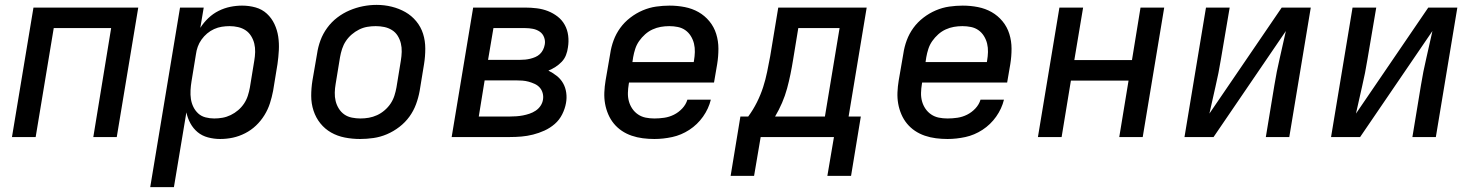

<svg xmlns="http://www.w3.org/2000/svg" viewBox="-20 -561 6040 786"><path d="M29 0 117 -530H546L458 0H362L435 -446H200L126 0Z M595 205 717 -530H814L800 -447Q814 -469 833 -487Q852 -505 875 -516.5Q898 -528 922.5 -533Q947 -538 971 -538Q1000 -538 1026.5 -530.5Q1053 -523 1072.5 -505Q1092 -487 1103.5 -462.5Q1115 -438 1119 -411Q1123 -384 1121.5 -355.5Q1120 -327 1116 -299L1098 -189Q1093 -163 1085 -138Q1077 -113 1062.5 -89.5Q1048 -66 1028 -47Q1008 -28 983.5 -15.5Q959 -3 933.5 2.5Q908 8 881 8Q856 8 831.5 1.5Q807 -5 789 -20Q771 -35 759.5 -56Q748 -77 743 -101L692 205ZM857 -76Q874 -76 891 -79Q908 -82 924.5 -90Q941 -98 955 -110Q969 -122 979 -137Q989 -152 994.5 -169Q1000 -186 1003 -203L1021 -313Q1024 -330 1024.5 -348Q1025 -366 1021 -382.5Q1017 -399 1008 -413.5Q999 -428 985.5 -437Q972 -446 955 -450Q938 -454 920 -454Q904 -454 888 -451.5Q872 -449 856.5 -442Q841 -435 828 -424Q815 -413 805 -399Q795 -385 789.5 -369.5Q784 -354 782 -338L764 -228Q761 -210 760 -191.5Q759 -173 761.5 -156Q764 -139 771.5 -123.5Q779 -108 791.5 -96.5Q804 -85 821.5 -80.5Q839 -76 857 -76Z M1454 8Q1422 8 1391.5 2Q1361 -4 1335.5 -18.5Q1310 -33 1291.5 -56Q1273 -79 1263.5 -108Q1254 -137 1254 -168.5Q1254 -200 1259 -231L1278 -341Q1282 -369 1292 -396Q1302 -423 1319.5 -447Q1337 -471 1360.5 -489Q1384 -507 1411 -518.5Q1438 -530 1466 -535.5Q1494 -541 1522 -541Q1554 -541 1584 -533.5Q1614 -526 1639.5 -511.5Q1665 -497 1684 -474Q1703 -451 1712 -422.5Q1721 -394 1721 -362Q1721 -330 1716 -299L1698 -189Q1693 -161 1683 -134Q1673 -107 1656 -83.5Q1639 -60 1615 -41.5Q1591 -23 1564 -11.5Q1537 0 1509 4Q1481 8 1454 8ZM1455 -76Q1473 -76 1490 -79Q1507 -82 1523.5 -89.5Q1540 -97 1554.5 -109.5Q1569 -122 1579 -137Q1589 -152 1594.5 -169Q1600 -186 1603 -203L1621 -313Q1624 -331 1624.5 -349Q1625 -367 1621 -383.5Q1617 -400 1608 -414.5Q1599 -429 1584.5 -438Q1570 -447 1553 -450.5Q1536 -454 1518 -454Q1500 -454 1483 -451Q1466 -448 1450 -440Q1434 -432 1420 -420Q1406 -408 1396 -393Q1386 -378 1380.5 -361Q1375 -344 1372 -327L1354 -217Q1351 -200 1350.5 -182Q1350 -164 1354 -147.5Q1358 -131 1367 -116.5Q1376 -102 1389.5 -92.5Q1403 -83 1420.5 -79.5Q1438 -76 1455 -76Z M1829 0 1917 -530H2130Q2154 -530 2178 -527Q2202 -524 2223.5 -515.5Q2245 -507 2263 -493Q2281 -479 2292 -459Q2303 -439 2306 -415Q2309 -391 2305 -367Q2303 -351 2297 -335.5Q2291 -320 2279.5 -308Q2268 -296 2254 -287Q2240 -278 2225 -272Q2243 -263 2259 -250.5Q2275 -238 2285 -220.5Q2295 -203 2298 -181.5Q2301 -160 2297 -139Q2293 -116 2281.5 -93Q2270 -70 2251 -53.5Q2232 -37 2209 -26.5Q2186 -16 2162 -10Q2138 -4 2114.5 -2Q2091 0 2067 0ZM1978 -316H2109Q2120 -316 2130 -317Q2140 -318 2150.5 -320.5Q2161 -323 2171.5 -327.5Q2182 -332 2190 -339.5Q2198 -347 2203 -357Q2208 -367 2210 -378Q2213 -393 2207.5 -408Q2202 -423 2189.5 -431.5Q2177 -440 2161.5 -443Q2146 -446 2130 -446H2000ZM1940 -84H2067Q2081 -84 2094.5 -85Q2108 -86 2121 -88.5Q2134 -91 2147.5 -95.5Q2161 -100 2173 -108Q2185 -116 2193 -128Q2201 -140 2203 -154Q2205 -167 2201.5 -180Q2198 -193 2189.5 -202.5Q2181 -212 2169 -217.5Q2157 -223 2144.5 -226.5Q2132 -230 2118.5 -231Q2105 -232 2091 -232H1964Z M2659 8Q2635 8 2611.5 5Q2588 2 2566 -5.5Q2544 -13 2525.5 -25.5Q2507 -38 2493 -55Q2479 -72 2470 -93Q2461 -114 2457 -136.5Q2453 -159 2454 -183Q2455 -207 2459 -231L2478 -341Q2482 -369 2492 -396Q2502 -423 2519 -446.5Q2536 -470 2560 -488.5Q2584 -507 2611 -518.5Q2638 -530 2666 -534Q2694 -538 2721 -538Q2753 -538 2783.5 -532Q2814 -526 2839.5 -511.5Q2865 -497 2884 -474Q2903 -451 2912 -422Q2921 -393 2921 -361.5Q2921 -330 2916 -299L2903 -223H2555L2554 -217Q2551 -199 2550.5 -181Q2550 -163 2554.5 -146.5Q2559 -130 2568.5 -116Q2578 -102 2592 -92.5Q2606 -83 2623 -79.5Q2640 -76 2659 -76Q2679 -76 2699.5 -79Q2720 -82 2739 -91.5Q2758 -101 2773 -117Q2788 -133 2794 -153H2890Q2881 -116 2858 -83.5Q2835 -51 2802 -29.5Q2769 -8 2732 0Q2695 8 2659 8ZM2569 -307H2820L2821 -313Q2824 -330 2824.5 -348Q2825 -366 2821 -382.5Q2817 -399 2808 -413.5Q2799 -428 2785.5 -437.5Q2772 -447 2755 -450.5Q2738 -454 2720 -454Q2702 -454 2685 -451Q2668 -448 2651.5 -440.5Q2635 -433 2621 -420.5Q2607 -408 2596.5 -393Q2586 -378 2580.5 -361Q2575 -344 2572 -327Z M2971 159 3011 -84H3043Q3063 -111 3078.5 -142Q3094 -173 3104 -204Q3114 -235 3120.5 -267Q3127 -299 3133 -331L3166 -530H3528L3454 -84H3504L3464 159H3367L3394 0H3094L3067 159ZM3153 -84H3357L3417 -446H3248L3227 -318Q3222 -287 3216 -257.5Q3210 -228 3202 -198.5Q3194 -169 3181.5 -140Q3169 -111 3153 -84Z M3859 8Q3835 8 3811.5 5Q3788 2 3766 -5.5Q3744 -13 3725.5 -25.5Q3707 -38 3693 -55Q3679 -72 3670 -93Q3661 -114 3657 -136.5Q3653 -159 3654 -183Q3655 -207 3659 -231L3678 -341Q3682 -369 3692 -396Q3702 -423 3719 -446.5Q3736 -470 3760 -488.5Q3784 -507 3811 -518.5Q3838 -530 3866 -534Q3894 -538 3921 -538Q3953 -538 3983.5 -532Q4014 -526 4039.5 -511.5Q4065 -497 4084 -474Q4103 -451 4112 -422Q4121 -393 4121 -361.5Q4121 -330 4116 -299L4103 -223H3755L3754 -217Q3751 -199 3750.5 -181Q3750 -163 3754.5 -146.5Q3759 -130 3768.5 -116Q3778 -102 3792 -92.5Q3806 -83 3823 -79.5Q3840 -76 3859 -76Q3879 -76 3899.5 -79Q3920 -82 3939 -91.5Q3958 -101 3973 -117Q3988 -133 3994 -153H4090Q4081 -116 4058 -83.5Q4035 -51 4002 -29.5Q3969 -8 3932 0Q3895 8 3859 8ZM3769 -307H4020L4021 -313Q4024 -330 4024.5 -348Q4025 -366 4021 -382.5Q4017 -399 4008 -413.5Q3999 -428 3985.5 -437.5Q3972 -447 3955 -450.5Q3938 -454 3920 -454Q3902 -454 3885 -451Q3868 -448 3851.5 -440.5Q3835 -433 3821 -420.5Q3807 -408 3796.5 -393Q3786 -378 3780.5 -361Q3775 -344 3772 -327Z M4229 0 4317 -530H4414L4378 -315H4614L4649 -530H4746L4658 0H4562L4600 -231H4364L4326 0Z M4829 0 4917 -530H5014L4978 -318Q4969 -262 4956 -207Q4943 -152 4931 -96L5227 -530H5346L5258 0H5162L5197 -212Q5206 -268 5219 -323Q5232 -378 5244 -434L4948 0Z M5429 0 5517 -530H5614L5578 -318Q5569 -262 5556 -207Q5543 -152 5531 -96L5827 -530H5946L5858 0H5762L5797 -212Q5806 -268 5819 -323Q5832 -378 5844 -434L5548 0Z"/></svg>

Font: Iosevka Curly MdExObl
Style: Regular
Weight: 500
Width: 7
Italic angle: -9°
Monospace: yes
Designer: Belleve Invis
Foundry: Belleve Invis
Version: Version 11.1.0; ttfautohint (v1.8.3)